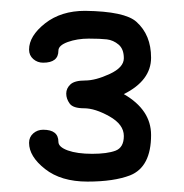

<svg xmlns="http://www.w3.org/2000/svg" viewBox="-20 -779 343 358"><path d="M88.9 -684.6Q88.9 -662.1 60.5 -662.1Q49.8 -662.1 42 -668.9Q34.2 -675.8 34.2 -686.5Q34.2 -711.9 64 -735.4Q93.8 -758.8 138.7 -758.8Q212.9 -757.8 234.4 -738.3Q261.7 -713.9 261.7 -671.4Q261.7 -628.9 210.9 -603.5Q261.7 -574.2 261.7 -527.3Q261.7 -467.8 222.7 -452.1Q192.4 -440.4 143.1 -440.4Q93.8 -440.4 64 -463.9Q34.2 -487.3 34.2 -512.7Q34.2 -523.4 42 -530.3Q49.8 -537.1 60.5 -537.1Q88.9 -537.1 88.9 -514.6Q88.9 -504.9 106.4 -498.5Q124 -492.2 151.9 -492.2Q179.7 -492.2 195.3 -498Q210.9 -503.9 210.9 -525.4Q210.9 -546.9 184.1 -562Q157.2 -577.1 136.7 -577.1Q116.2 -577.1 109.9 -585.9Q103.5 -594.7 103.5 -604.5Q103.5 -614.3 111.3 -621.6Q119.1 -628.9 138.7 -628.9Q158.2 -628.9 184.6 -641.1Q210.9 -653.3 210.9 -670.4Q210.9 -687.5 201.2 -695.8Q191.4 -704.1 179.2 -705.6Q167 -707 145.5 -707Q124 -707 106.4 -700.7Q88.9 -694.3 88.9 -684.6Z"/></svg>

Font: Jura
Style: Medium
Weight: 500
Version: Version 2.6.1